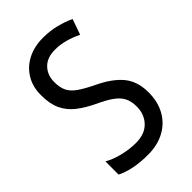

<svg xmlns="http://www.w3.org/2000/svg" viewBox="-221 -805 897 897"><g transform="rotate(-45 227.0 -357.0)"><path d="M413 -195Q413 -133 387.5 -87Q362 -41 315 -15.5Q268 10 205 10Q106 10 42 -22V-109Q76 -90 119.5 -79.5Q163 -69 204 -69Q263 -69 295 -102.5Q327 -136 327 -187Q327 -221 315 -245Q303 -269 275 -289Q247 -309 199 -331Q151 -354 117.5 -380.5Q84 -407 66 -444.5Q48 -482 48 -538Q47 -594 72 -636Q97 -678 141.5 -701Q186 -724 244 -724Q291 -724 331.5 -713.5Q372 -703 404 -688L377 -611Q344 -627 311 -636Q278 -645 245 -645Q192 -645 163.5 -615.5Q135 -586 135 -540Q135 -504 146.5 -480.5Q158 -457 185 -438Q212 -419 259 -396Q336 -360 374.5 -314Q413 -268 413 -195Z"/></g></svg>

Font: Noto Sans Ethiopic Cond
Style: Regular
Weight: 400
Width: 3
Designer: Monotype Design Team
Foundry: Monotype Imaging Inc.
Version: Version 2.102; ttfautohint (v1.8.4.7-5d5b)